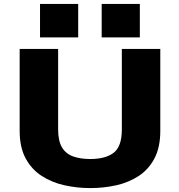

<svg xmlns="http://www.w3.org/2000/svg" viewBox="-20 -950 915 981"><path d="M441.5 11Q373 11 308.5 -3.5Q244 -18 192.5 -51.5Q141 -85 110.8 -141.2Q80.5 -197.5 80.5 -281.5V-700H277V-289Q277 -230 296.8 -197Q316.5 -164 353.5 -150.8Q390.5 -137.5 441.5 -137.5Q518 -137.5 560.2 -169Q602.5 -200.5 602.5 -289V-700H799V-281.5Q799 -197.5 769.5 -141.2Q740 -85 689.5 -51.5Q639 -18 574.8 -3.5Q510.5 11 441.5 11ZM184.5 -930H379.5V-759H184.5ZM499.5 -930H694.5V-759H499.5Z"/></svg>

Font: Trispace SemiExpanded ExtraBold
Style: Regular
Weight: 800
Width: 6
Designer: Tyler Finck
Foundry: Etcetera Type Company
Version: Version 1.210; ttfautohint (v1.8.3)